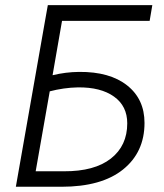

<svg xmlns="http://www.w3.org/2000/svg" viewBox="-20 -713 626 733"><path d="M41 0H40.5L151.9 -633.3L162.6 -693.4H561.5L551.3 -633.3H216.8L180.7 -425.8Q230.5 -438 281.7 -438.5Q398.9 -439.5 465.3 -387Q531.7 -334.5 531.7 -243.7Q531.7 -131.8 449.7 -65.9Q367.7 0 214.8 0ZM116.2 -59.1H224.1Q340.8 -58.6 403.3 -107.7Q465.8 -156.7 465.8 -242.2Q465.8 -308.1 415.3 -344.2Q364.7 -380.4 277.3 -379.4Q250 -378.9 222.9 -375Q195.8 -371.1 169.9 -364.3Z"/></svg>

Font: Cascadia Code PL Light
Style: Italic
Weight: 300
Italic angle: -10°
Monospace: yes
Designer: Aaron Bell
Foundry: Saja Typeworks
Version: Version 2404.023; ttfautohint (v1.8.4)